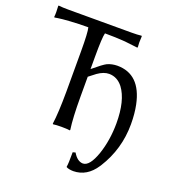

<svg xmlns="http://www.w3.org/2000/svg" viewBox="-152 -767 1001 1101"><g transform="rotate(20 348.0 -216.0)"><path d="M639.2 -149.9Q639.2 2 559.1 128.9Q557.1 132.3 555.2 134.8Q502.9 214.8 419.9 215.8Q391.6 215.3 377 207L376 204.1Q379.9 188 379.9 115.2L396 110.8Q421.9 154.8 456.1 155.8Q497.6 155.8 529.3 64Q558.6 -22.9 559.1 -126Q559.1 -265.6 507.3 -335Q473.6 -378.4 423.8 -378.9Q390.6 -378.9 354 -353Q337.9 -341.3 313 -321.3V-200.2Q313 -71.3 323.2 0L320.8 2.9Q302.7 0 270 0Q237.3 0 219.2 2.9L216.8 0Q226.6 -68.4 227.1 -200.2V-444.8Q227.1 -560.5 219.2 -588.9Q159.2 -588.9 108.6 -585.4Q58.1 -582 37.6 -578.6L17.1 -575.2L15.1 -579.1Q18.1 -603 15.1 -645L17.1 -647.9Q41.5 -645 77.1 -645H462.9Q499 -645 522.9 -647.9L524.9 -645Q522 -602.1 524.9 -579.1L522.9 -575.2L444.3 -584.5Q386.7 -588.9 320.8 -588.9Q313 -561.5 313 -444.8V-368.2Q370.1 -416 391.1 -426.3Q418.5 -438.5 451.2 -439Q592.8 -439 628.4 -266.6Q639.2 -214.4 639.2 -149.9Z"/></g></svg>

Font: Linux Biolinum O
Style: Regular
Weight: 400
Designer: Philipp H. Poll
Foundry: Philipp H. Poll
Version: Version 1.0.4